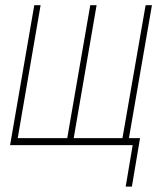

<svg xmlns="http://www.w3.org/2000/svg" viewBox="-20 -548 627 725"><path d="M133.3 -528.3 46.9 -26.4H233.9L320.8 -528.3H344.7L258.3 -26.4H442.4L529.8 -528.3H553.7L466.8 -26.4H508.8L478 156.7H454.6L481 0H18.1L109.4 -528.3Z"/></svg>

Font: Roboto Mono Thin
Style: Italic
Weight: 250
Designer: Google
Version: Version 2.000985; 2015; ttfautohint (v1.3)